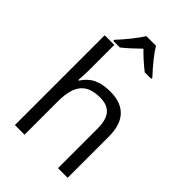

<svg xmlns="http://www.w3.org/2000/svg" viewBox="-269 -1041 1149 1149"><g transform="rotate(45 306.0 -466.5)"><path d="M85.4 -759.8H167V-549.3Q167 -509.3 163.1 -458.5H168Q196.8 -504.4 240 -525.1Q283.2 -545.9 347.7 -545.9Q438.5 -545.9 485.1 -496.6Q531.7 -447.3 531.7 -350.1V0H450.2V-334.5Q450.2 -408.7 420.7 -443.1Q391.1 -477.5 329.1 -477.5Q261.2 -477.5 223.1 -448.2Q194.3 -425.8 180.7 -384.8Q167 -343.8 167 -281.2V0H85.4ZM265.6 -932.6H346.7Q383.3 -872.1 466.8 -781.7V-772.5H411.6Q378.4 -798.8 356.9 -818.4Q322.8 -849.6 306.2 -867.2Q281.7 -842.8 253.4 -816.9Q219.2 -786.1 201.2 -772.5H145.5V-781.7Q176.8 -814.5 211.4 -857.9Q246.1 -901.4 265.6 -932.6Z"/></g></svg>

Font: Viking Open Sans
Style: Regular
Weight: 400
Foundry: Ascender Corporation
Version: Version 2.001